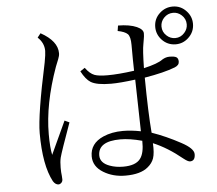

<svg xmlns="http://www.w3.org/2000/svg" viewBox="-57 -906 1114 987"><g transform="rotate(-5 500.0 -412.0)"><path d="M643.1 -530.3Q641.6 -581.1 641.6 -664.1Q641.6 -706.1 627.9 -720.2Q613.3 -734.4 576.7 -741.2L581.1 -769Q641.1 -768.6 677.7 -752.4Q710 -737.8 710 -717.3Q710 -703.1 707 -688L702.6 -662.1Q696.3 -632.3 694.8 -539.1Q767.6 -555.7 793 -575.2Q811.5 -586.4 830.1 -586.4Q856.4 -586.4 866.2 -580.1Q876 -573.7 876 -557.1Q876 -538.6 853 -529.3Q796.9 -507.3 694.8 -490.2Q696.3 -309.6 705.1 -205.1Q777.3 -180.2 853 -139.2Q916 -105.5 916 -76.2Q916 -41 889.2 -41Q878.4 -41 856.9 -58.1Q781.2 -120.1 707 -150.9Q710 -100.1 700.7 -72.8Q691.9 -47.9 668.9 -29.3Q630.9 2.9 552.7 2.9Q488.3 2.9 439.5 -26.9Q387.7 -58.1 387.7 -110.8Q387.7 -177.2 456.5 -207.5Q501 -227.1 558.6 -227.1Q601.1 -227.1 650.9 -217.3L645 -484.4Q566.4 -474.1 520 -474.1Q445.8 -474.1 415 -493.2Q390.6 -508.3 367.7 -551.3L391.6 -567.4Q414.1 -536.1 438.5 -526.9Q460.4 -519 504.9 -519Q562 -519 643.1 -530.3ZM653.8 -168Q590.3 -185.1 542 -185.1Q426.8 -185.1 426.8 -111.8Q426.8 -72.8 476.1 -55.2Q506.8 -43.9 544.9 -43.9Q609.4 -43.9 633.3 -75.7Q655.3 -104 653.8 -168ZM264.6 -306.2 289.1 -294.9Q236.3 -148.4 228.5 -118.2Q223.6 -97.2 223.6 -66.9Q223.6 -42 226.1 -23.9Q227.1 -16.1 227.1 -5.9Q227.1 4.9 219.2 12.2Q212.9 18.1 206.1 18.1Q189.9 18.1 177.7 -1Q131.8 -86.9 131.8 -252.9Q131.8 -347.2 189 -612.8Q196.8 -654.8 196.8 -671.9Q196.8 -712.9 164.1 -743.2L180.7 -764.2Q266.6 -716.8 266.6 -653.8Q266.6 -640.6 259.8 -624L244.6 -585.9Q177.7 -399.4 177.7 -243.2Q177.7 -174.8 186 -136.2Q242.7 -259.8 264.6 -306.2ZM869.1 -841.8Q911.6 -841.8 940.4 -809.6Q965.8 -781.7 965.8 -744.6Q965.8 -701.7 933.6 -672.4Q905.8 -647 869.1 -647Q825.7 -647 796.4 -679.2Q771 -707.5 771 -744.6Q771 -787.6 803.2 -816.4Q831.5 -841.8 869.1 -841.8ZM869.1 -809.6Q840.3 -809.6 820.3 -788.1Q803.2 -769 803.2 -744.6Q803.2 -715.8 825.2 -696.3Q843.8 -679.2 869.1 -679.2Q897 -679.2 916.5 -701.2Q933.6 -720.2 933.6 -744.6Q933.6 -772.9 912.1 -792.5Q893.1 -809.6 869.1 -809.6Z"/></g></svg>

Font: I.MingCP
Style: Regular
Weight: 400
Designer: I.Font Project
Version: Version 8.000; Sep 06, 2022